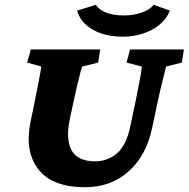

<svg xmlns="http://www.w3.org/2000/svg" viewBox="-20 -782 797 811"><path d="M110.4 -573.2H403.3L394.5 -517.6L327.1 -501Q323.2 -491.2 312.5 -448.2Q301.8 -405.3 290 -349.6L275.4 -281.2Q256.8 -196.3 281.7 -148.4Q306.6 -100.6 381.8 -100.6Q434.6 -100.6 474.1 -134.3Q513.7 -168 530.3 -248L551.8 -349.6Q563.5 -407.2 570.8 -445.8Q578.1 -484.4 579.1 -501L514.6 -517.6L529.3 -573.2H756.8L748 -517.6L681.6 -501Q677.7 -483.4 667.5 -444.3Q657.2 -405.3 645.5 -349.6L622.1 -239.3Q597.7 -125 523.4 -58.1Q449.2 8.8 338.9 8.8Q201.2 8.8 142.1 -66.9Q83 -142.6 109.4 -269.5L126 -349.6Q137.7 -407.2 145 -445.8Q152.3 -484.4 154.3 -501L94.7 -517.6ZM628.9 -761.7 697.3 -737.3Q683.6 -701.2 652.8 -676.8Q622.1 -652.3 582 -639.6Q542 -627 500 -627Q422.9 -627 371.1 -657.2Q319.3 -687.5 305.7 -737.3L384.8 -761.7Q396.5 -742.2 426.8 -729.5Q457 -716.8 502.9 -716.8Q545.9 -716.8 580.1 -729.5Q614.3 -742.2 628.9 -761.7Z"/></svg>

Font: Crimson Pro Black
Style: Italic
Weight: 900
Italic angle: -12°
Designer: Jacques Le Bailly
Foundry: Baron von Fonthausen
Version: Version 1.003